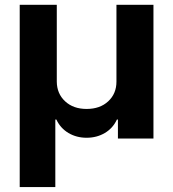

<svg xmlns="http://www.w3.org/2000/svg" viewBox="-20 -565 707 783"><path d="M60.4 197.8V-545.5H211.6V-232.2Q212 -182.9 245.6 -151.8Q279.1 -120.7 333.1 -120.7Q387.8 -120.7 421.3 -151.8Q454.9 -182.9 454.9 -232.2V-545.5H605.8V0H460.9V-77.4H456.7Q440.3 -41.9 407.3 -22.5Q374.3 -3.2 333.1 -3.2Q292.3 -3.2 259.4 -22.5Q226.6 -41.9 209.9 -77.4H205.6V197.8Z"/></svg>

Font: Inter UI
Style: Bold
Weight: 700
Designer: Rasmus Andersson
Foundry: rsms
Version: 3.2;8d6f07862